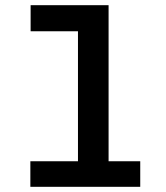

<svg xmlns="http://www.w3.org/2000/svg" viewBox="-20 -720 640 740"><path d="M520.5 0H97V-98.5H280.5V-599.5H98V-700H398.5V-98.5H520.5Z"/></svg>

Font: Argentum Novus Medium
Style: Regular
Weight: 500
Designer: Julieta Ulanovsky (font) & Cristiano Sobral (main changes)
Foundry: Julieta Ulanovsky (font) & Cristiano Sobral (main changes)
Version: Version 3.00;November 27, 2020;FontCreator 13.0.0.2655 64-bi